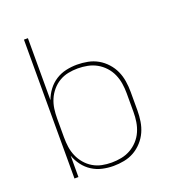

<svg xmlns="http://www.w3.org/2000/svg" viewBox="-135 -841 869 955"><g transform="rotate(-20 300.0 -363.5)"><path d="M304 8Q274 8 245 1.5Q216 -5 191 -21Q166 -37 148 -61Q130 -85 120 -113V0H99V-735H120V-407Q130 -435 148 -459Q166 -483 191 -499Q216 -515 245 -521.5Q274 -528 304 -528Q332 -528 360.5 -522.5Q389 -517 413.5 -503Q438 -489 457.5 -467.5Q477 -446 488.5 -420.5Q500 -395 504.5 -366.5Q509 -338 509 -310V-210Q509 -182 504.5 -153.5Q500 -125 488.5 -99.5Q477 -74 457.5 -52.5Q438 -31 413.5 -17Q389 -3 360.5 2.5Q332 8 304 8ZM301 -11Q327 -11 352.5 -16Q378 -21 400.5 -33.5Q423 -46 441 -65.5Q459 -85 469.5 -109Q480 -133 484 -158.5Q488 -184 488 -210V-310Q488 -336 484 -361.5Q480 -387 469.5 -411Q459 -435 441 -454.5Q423 -474 400.5 -486.5Q378 -499 352.5 -504Q327 -509 301 -509Q275 -509 250 -504Q225 -499 203 -486Q181 -473 164 -453Q147 -433 137 -409.5Q127 -386 123.5 -361Q120 -336 120 -310V-210Q120 -184 123.5 -159Q127 -134 137 -110.5Q147 -87 164 -67Q181 -47 203 -34Q225 -21 250 -16Q275 -11 301 -11Z"/></g></svg>

Font: Zed Sans Thin Extended
Style: Regular
Weight: 100
Width: 7
Designer: Belleve Invis
Foundry: Belleve Invis
Version: Version 1.0.0; ttfautohint (v1.8.4)